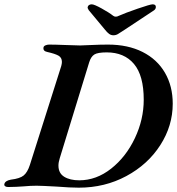

<svg xmlns="http://www.w3.org/2000/svg" viewBox="-55 -860 818 887"><path d="M207 2Q135 -2 114 -2Q86 -2 54 1Q43 2 21 3Q-1 4 -17 4Q-26 4 -31 0.5Q-36 -3 -35 -9Q-32 -25 -5 -30Q37 -35 54.5 -49.5Q72 -64 83 -98L228 -555Q231 -566 231 -574Q231 -594 215 -603Q199 -612 163 -620Q143 -624 146 -641Q147 -647 155 -650.5Q163 -654 172 -654Q199 -654 249 -652Q297 -650 315 -650Q332 -650 366 -652Q408 -654 444 -654Q536 -654 603.5 -620Q671 -586 707 -524Q743 -462 743 -381Q743 -279 685.5 -189.5Q628 -100 528.5 -46.5Q429 7 309 7Q269 7 207 2ZM609 -399Q609 -511 564 -564.5Q519 -618 438 -618Q396 -618 380.5 -608Q365 -598 357 -572L221 -129Q215 -110 215 -95Q215 -60 241.5 -43.5Q268 -27 311 -27Q390 -27 458.5 -81Q527 -135 568 -221.5Q609 -308 609 -399ZM429 -724 355 -813Q349 -822 350 -827Q351 -833 356 -836.5Q361 -840 369 -840Q380 -840 414.5 -821Q449 -802 468 -787Q473 -783 480 -783Q487 -783 494 -787Q523 -800 581 -820Q639 -840 650 -840Q665 -840 665 -828Q665 -818 656 -812L523 -724Q499 -708 489.5 -702.5Q480 -697 469 -697Q458 -697 449 -703.5Q440 -710 429 -724Z"/></svg>

Font: EB Garamond SemiBold
Style: Italic
Weight: 600
Italic angle: -17.2°
Designer: Georg Duffner and Octavio Pardo
Foundry: Georg Duffner
Version: Version 1.000